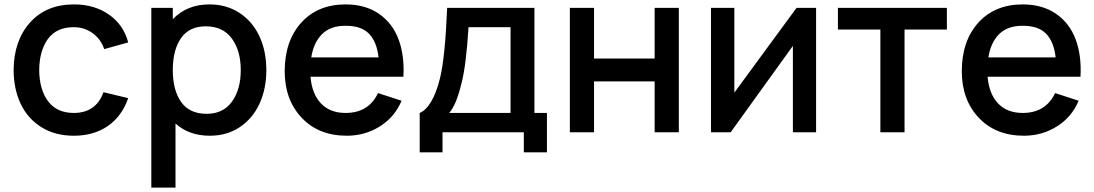

<svg xmlns="http://www.w3.org/2000/svg" viewBox="-20 -598 4947 868"><path d="M559.6 -406.2 451.2 -376Q435.1 -422.4 397.9 -448.7Q360.8 -475.1 313.5 -475.1Q235.8 -475.1 197 -422.4Q158.2 -369.6 157.2 -281.2Q158.2 -191.4 198 -139.4Q237.8 -87.4 313.5 -87.4Q414.1 -87.4 447.8 -181.2L559.6 -154.3Q531.2 -72.3 467.5 -28.3Q403.8 15.6 313.5 15.6Q229 15.6 167 -23.2Q105 -62 73.5 -128.7Q42 -195.3 41.5 -281.2Q42.5 -414.1 115.7 -496.1Q189 -578.1 314.5 -578.1Q406.7 -578.1 472.7 -532Q538.6 -485.8 559.6 -406.2Z M926.8 -578.1Q1004.4 -578.1 1063.2 -539.3Q1122.1 -500.5 1153.1 -433.3Q1184.1 -366.2 1184.1 -281.2Q1184.1 -196.8 1153.3 -129.6Q1122.6 -62.5 1064.2 -23.4Q1005.9 15.6 928.7 15.6Q834.5 15.6 773.4 -39.6V250H664.1V-562.5H761.2V-511.2Q825.2 -578.1 926.8 -578.1ZM914.1 -83.5Q989.3 -83.5 1028.8 -138.7Q1068.4 -193.8 1068.4 -281.2Q1068.4 -368.7 1028.1 -423.8Q987.8 -479 910.2 -479Q835.9 -479 798.6 -426Q761.2 -373 761.2 -281.2Q761.2 -189.9 799.1 -136.7Q836.9 -83.5 914.1 -83.5Z M1383.8 -251Q1390.1 -173.8 1430.9 -130.6Q1471.7 -87.4 1542.5 -87.4Q1646.5 -87.4 1689 -177.2L1795.4 -142.6Q1764.2 -68.4 1697 -26.4Q1629.9 15.6 1548.3 15.6Q1420.4 15.6 1343.8 -65.7Q1267.1 -147 1267.1 -275.9Q1267.1 -412.6 1341.8 -495.4Q1416.5 -578.1 1542.5 -578.1Q1630.9 -578.1 1692.4 -536.1Q1753.9 -494.1 1781.5 -420.9Q1809.1 -347.7 1803.7 -251ZM1542.5 -481.4Q1474.6 -481.9 1436.3 -444.1Q1397.9 -406.2 1387.2 -338.4H1691.4Q1683.6 -409.2 1648.2 -445.6Q1612.8 -481.9 1542.5 -481.4Z M2396 -562.5V-87.4H2452.6V90.8H2348.1V0H1980.5V90.8H1877.4V-87.4Q1905.3 -98.6 1929.2 -138.7Q1953.1 -178.7 1969.2 -244.6Q1992.2 -337.4 2001.5 -562.5ZM2288.1 -87.4V-475.1H2098.1Q2087.4 -302.2 2066.9 -224.1Q2043.5 -124 2010.7 -87.4Z M2939.5 -562.5H3048.8V0H2939.5V-230H2665.5V0H2556.2V-562.5H2665.5V-333.5H2939.5Z M3669.4 -562.5V0H3564.5V-390.6L3283.2 0H3194.3V-562.5H3299.8V-179.2L3581.1 -562.5Z M4260.7 -562.5V-464.4H4069.3V0H3960V-464.4H3768.1V-562.5Z M4444.8 -251Q4451.2 -173.8 4491.9 -130.6Q4532.7 -87.4 4603.5 -87.4Q4707.5 -87.4 4750 -177.2L4856.4 -142.6Q4825.2 -68.4 4758.1 -26.4Q4690.9 15.6 4609.4 15.6Q4481.4 15.6 4404.8 -65.7Q4328.1 -147 4328.1 -275.9Q4328.1 -412.6 4402.8 -495.4Q4477.5 -578.1 4603.5 -578.1Q4691.9 -578.1 4753.4 -536.1Q4814.9 -494.1 4842.5 -420.9Q4870.1 -347.7 4864.7 -251ZM4603.5 -481.4Q4535.6 -481.9 4497.3 -444.1Q4459 -406.2 4448.2 -338.4H4752.4Q4744.6 -409.2 4709.2 -445.6Q4673.8 -481.9 4603.5 -481.4Z"/></svg>

Font: Manrope3 Semibold
Style: Regular
Weight: 600
Width: 4
Designer: Mikhail Sharanda
Foundry: Mikhail Sharanda
Version: Version 3.000;PS 003.000;hotconv 1.0.88;makeotf.lib2.5.64775